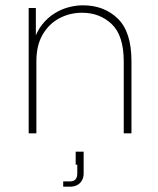

<svg xmlns="http://www.w3.org/2000/svg" viewBox="-20 -502 595 723"><path d="M88 0V-472H115V-348H107Q119 -385 139.5 -410.5Q160 -436 186 -452Q212 -468 239.5 -475Q267 -482 292 -482Q372 -482 423.5 -432Q475 -382 475 -272V0H446V-270Q446 -368 401 -411Q356 -454 289 -454Q243 -454 204 -433.5Q165 -413 141 -372.5Q117 -332 117 -271V0ZM218 201V181H244Q271 181 271 151V118H265V69H295V151Q295 166 288.5 177.5Q282 189 270.5 195Q259 201 244 201Z"/></svg>

Font: SUSE Thin
Style: Regular
Weight: 250
Designer: Rene Bieder
Foundry: SUSE
Version: Version 1.000